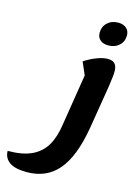

<svg xmlns="http://www.w3.org/2000/svg" viewBox="-295 -871 924 1318"><g transform="rotate(15 167.5 -212.0)"><path d="M437 -460Q437 -426 424 -341.5Q411 -257 384 -97L374 -37Q339 169 256 267Q173 365 33 365Q-53 365 -92 336Q-131 307 -131 258Q-27 258 38.5 227.5Q104 197 139.5 137Q175 77 188 -16L246 -379L207 -469Q252 -498 295 -514Q338 -530 371 -530Q406 -530 421.5 -512Q437 -494 437 -460ZM269 -688Q269 -733 299 -761Q329 -789 376 -789Q412 -789 433.5 -770Q455 -751 455 -720Q455 -675 425 -647.5Q395 -620 348 -620Q311 -620 290 -638.5Q269 -657 269 -688Z"/></g></svg>

Font: Lemonada SemiBold
Style: Regular
Weight: 600
Designer: Mohamed Gaber (Arabic) Eduardo Tunni (Latin)
Foundry: Kief Type Foundry
Version: Version 3.006